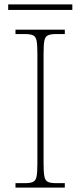

<svg xmlns="http://www.w3.org/2000/svg" viewBox="-20 -848 365 868"><path d="M50 0V-20H93Q118 -20 130 -26Q142 -32 145.5 -51Q149 -70 149 -108V-606Q149 -645 145.5 -663.5Q142 -682 130 -688Q118 -694 93 -694H50V-714H273V-694H233Q208 -694 196 -688Q184 -682 180.5 -663.5Q177 -645 177 -606V-108Q177 -70 180.5 -51Q184 -32 196 -26Q208 -20 233 -20H273V0ZM17 -803V-828H307V-803Z"/></svg>

Font: Noto Serif Thin
Style: Regular
Weight: 100
Designer: Monotype Design Team
Foundry: Monotype Imaging Inc.
Version: Version 2.015